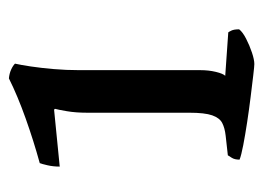

<svg xmlns="http://www.w3.org/2000/svg" viewBox="-102 -504 605 442"><g transform="rotate(-90 201.0 -282.5)"><path d="M275 0Q270 0 249 -2.5Q228 -5 199.5 -8.5Q171 -12 141.5 -16.5Q112 -21 88.5 -25.5Q65 -30 55 -34Q55 -45 59 -51.5Q63 -58 65 -61L110 -66Q128 -68 139.5 -74Q151 -80 157 -97Q163 -114 163 -150V-385Q163 -411 166.5 -431.5Q170 -452 172 -459L170 -461L39 -448Q39 -463 42 -476Q45 -489 47 -494Q98 -508 150 -526.5Q202 -545 242 -565Q253 -564 262 -560Q271 -556 276 -551Q273 -538 269.5 -514.5Q266 -491 263.5 -462Q261 -433 261 -403V-124Q261 -105 257 -88.5Q253 -72 248 -67L348 -60Q349 -59 352 -53Q355 -47 355 -35Q349 -27 333.5 -19Q318 -11 301.5 -5.5Q285 0 275 0Z"/></g></svg>

Font: Texturina Medium 12pt Medium
Style: Regular
Weight: 500
Version: Version 1.002